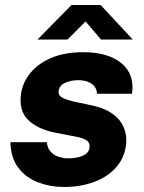

<svg xmlns="http://www.w3.org/2000/svg" viewBox="-20 -735 572 765"><path d="M234.5 10Q181 10 132.8 -8Q84.5 -26 53.8 -65.5Q23 -105 21.5 -168.5H166.5Q169.5 -142 184.2 -128Q199 -114 217.5 -109Q236 -104 249.5 -104Q286 -104 310 -114.5Q334 -125 336.5 -146.5Q339.5 -164.5 326.5 -174.8Q313.5 -185 280 -191L200 -206.5Q131 -220 93 -256.2Q55 -292.5 63.5 -359Q70 -406.5 101.2 -444.5Q132.5 -482.5 185.5 -504.8Q238.5 -527 311 -527Q411 -527 464 -483Q517 -439 506 -361.5H366.5Q365 -388 344.5 -401.8Q324 -415.5 293.5 -415.5Q261.5 -415.5 239 -404.8Q216.5 -394 213.5 -372.5Q211 -356 228.2 -346Q245.5 -336 285.5 -328L357.5 -312.5Q402 -301 428.2 -281.8Q454.5 -262.5 466.8 -240Q479 -217.5 481.8 -195.2Q484.5 -173 482 -156Q474.5 -102.5 440.2 -65.5Q406 -28.5 352.5 -9.2Q299 10 234.5 10ZM129.5 -577.5 265 -715H381L509 -577.5H382.5L321 -649.5L249 -577.5Z"/></svg>

Font: Public Sans Thin ExtraBold
Style: Italic
Weight: 800
Italic angle: -8°
Version: Version 2.001